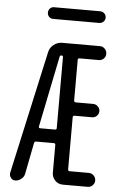

<svg xmlns="http://www.w3.org/2000/svg" viewBox="-60 -952 621 993"><g transform="rotate(5 250.0 -455.0)"><path d="M419.9 -910.2Q431.6 -910.2 440.9 -901.4Q450.2 -892.6 450.2 -879.9Q450.2 -867.2 440.9 -858.4Q431.6 -849.6 419.9 -849.6H179.7Q167 -849.6 158.7 -858.4Q150.4 -867.2 150.4 -879.9Q150.4 -892.6 158.7 -901.4Q167 -910.2 179.7 -910.2ZM230.5 -657.2 155.3 -288.1Q154.3 -285.2 156.7 -282.7Q159.2 -280.3 162.1 -280.3H239.3Q248 -280.3 248 -288.1V-657.2Q248 -665 240.2 -665Q231.4 -665 230.5 -657.2ZM57.6 0Q43 0 34.2 -12.2Q25.4 -24.4 28.3 -38.1L168.9 -674.8Q173.8 -699.2 193.4 -714.8Q212.9 -730.5 238.3 -730.5H433.6Q448.2 -730.5 459 -719.7Q469.7 -709 469.7 -693.8Q469.7 -678.7 459.5 -668.5Q449.2 -658.2 433.6 -658.2H334Q325.2 -658.2 325.2 -650.4V-439.5Q325.2 -430.7 334 -429.7H424.8Q438.5 -429.7 449.2 -419.4Q460 -409.2 460 -395Q460 -380.9 449.7 -370.6Q439.5 -360.4 424.8 -360.4H334Q325.2 -360.4 325.2 -351.6V-81.1Q325.2 -72.3 334 -72.3H433.6Q448.2 -72.3 459 -61.5Q469.7 -50.8 469.7 -36.1Q469.7 -21.5 459.5 -10.7Q449.2 0 433.6 0H304.7Q280.3 0 264.2 -17.1Q248 -34.2 248 -56.6V-201.2Q248 -210 239.3 -210H148.4Q139.6 -210 137.7 -202.1L105.5 -38.1Q102.5 -22.5 87.9 -11.2Q73.2 0 57.6 0Z"/></g></svg>

Font: Rounded Mgen+ 1m regular
Style: Regular
Weight: 400
Designer: [Source Han Sans]
Ryoko NISHIZUKA  (kana & ideographs); Paul D. Hunt (Latin, Greek & Cyrillic); Wenlong ZHANG  (bopomofo
Version: Version 1.059.20150602